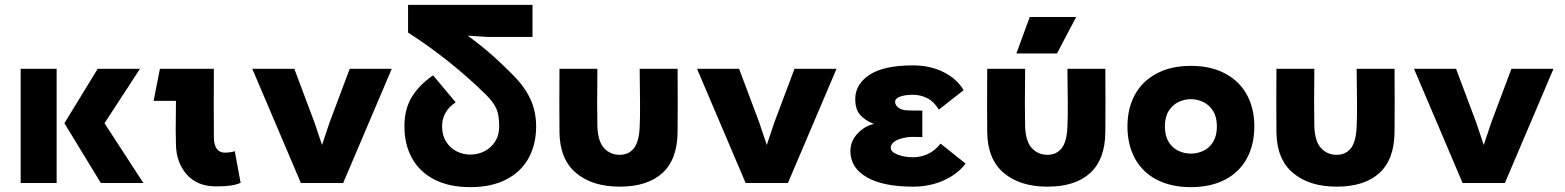

<svg xmlns="http://www.w3.org/2000/svg" viewBox="-20 -753 6440 790"><path d="M213 -470V0H65V-470ZM382 -470H556L410 -246L570 0H395L245 -246Z M704 -158 703 -219Q703 -259 703.5 -279Q704 -299 704 -338H612L638 -470H860Q859 -345 860 -189Q860 -158 871.5 -141.5Q883 -125 904 -125Q930 -125 946 -131L970 -1Q940 14 870 14Q791 14 748 -35.5Q705 -85 704 -158Z M1392 0H1218L1018 -470H1191L1274 -249L1343 -43H1267L1336 -249L1419 -470H1592Z M1659 -733H2171V-601H1988L1861 -609L1863 -636Q1936 -585 1986.5 -542Q2037 -499 2093 -442Q2138 -397 2162 -346Q2186 -295 2186 -233Q2186 -159 2155 -102.5Q2124 -46 2063 -14.5Q2002 17 1915 17Q1828 17 1767 -14.5Q1706 -46 1675 -102.5Q1644 -159 1644 -233Q1644 -304 1674.5 -354Q1705 -404 1762 -443L1855 -332Q1799 -295 1799 -233Q1799 -197 1815 -171Q1831 -145 1857.5 -131Q1884 -117 1915 -117Q1947 -117 1974 -131Q2001 -145 2017.5 -171Q2034 -197 2034 -233Q2034 -280 2022 -306.5Q2010 -333 1980 -363Q1832 -508 1659 -619Z M2438 -230Q2441 -169 2466.5 -142.5Q2492 -116 2530 -116Q2566 -116 2587.5 -142Q2609 -168 2612 -230Q2614 -271 2613.5 -327.5Q2613 -384 2612 -470H2768Q2769 -324 2768 -210Q2767 -97 2705.5 -41Q2644 15 2530 15Q2417 15 2350 -41.5Q2283 -98 2282 -210Q2281 -324 2282 -470H2438Q2437 -384 2437 -327.5Q2437 -271 2438 -230Z M3222 0H3048L2848 -470H3021L3104 -249L3173 -43H3097L3166 -249L3249 -470H3422Z M3737 15Q3613 15 3546 -24Q3479 -63 3479 -132Q3479 -172 3508.5 -203.5Q3538 -235 3576 -243Q3538 -258 3518.5 -281Q3499 -304 3499 -346Q3499 -406 3557.5 -445Q3616 -484 3737 -484Q3807 -484 3862 -456.5Q3917 -429 3945 -382L3843 -302Q3823 -335 3795.5 -349Q3768 -363 3737 -363Q3704 -363 3683.5 -355.5Q3663 -348 3663 -334Q3663 -321 3676 -310.5Q3689 -300 3711 -299Q3726 -298 3775 -298V-189Q3730 -191 3711 -188Q3692 -185 3677.5 -179.5Q3663 -174 3654 -165Q3645 -156 3645 -145Q3645 -128 3673 -117Q3701 -106 3737 -106Q3768 -106 3797 -119Q3826 -132 3850 -162L3953 -80Q3921 -37 3863.5 -11Q3806 15 3737 15Z M4198 -230Q4201 -169 4226.5 -142.5Q4252 -116 4290 -116Q4326 -116 4347.5 -142Q4369 -168 4372 -230Q4374 -271 4373.5 -327.5Q4373 -384 4372 -470H4528Q4529 -324 4528 -210Q4527 -97 4465.5 -41Q4404 15 4290 15Q4177 15 4110 -41.5Q4043 -98 4042 -210Q4041 -324 4042 -470H4198Q4197 -384 4197 -327.5Q4197 -271 4198 -230ZM4408 -683 4329 -533H4162L4217 -683Z M4773 -233Q4773 -195 4788 -170Q4803 -145 4827.5 -133Q4852 -121 4880 -121Q4908 -121 4932.5 -133Q4957 -145 4972 -170Q4987 -195 4987 -233Q4987 -272 4971 -297Q4955 -322 4930.5 -333.5Q4906 -345 4880 -345Q4854 -345 4829.5 -333.5Q4805 -322 4789 -297Q4773 -272 4773 -233ZM4619 -233Q4619 -307 4649.5 -363Q4680 -419 4739 -450.5Q4798 -482 4880 -482Q4962 -482 5021 -450.5Q5080 -419 5110.5 -363Q5141 -307 5141 -233Q5141 -158 5110.5 -101.5Q5080 -45 5021 -14Q4962 17 4880 17Q4798 17 4739 -14Q4680 -45 4649.5 -101.5Q4619 -158 4619 -233Z M5388 -230Q5391 -169 5416.5 -142.5Q5442 -116 5480 -116Q5516 -116 5537.5 -142Q5559 -168 5562 -230Q5564 -271 5563.5 -327.5Q5563 -384 5562 -470H5718Q5719 -324 5718 -210Q5717 -97 5655.5 -41Q5594 15 5480 15Q5367 15 5300 -41.5Q5233 -98 5232 -210Q5231 -324 5232 -470H5388Q5387 -384 5387 -327.5Q5387 -271 5388 -230Z M6172 0H5998L5798 -470H5971L6054 -249L6123 -43H6047L6116 -249L6199 -470H6372Z"/></svg>

Font: Kreadon
Style: Regular
Weight: 400
Designer: kohakuno
Foundry: StudioGnu
Version: Version 1.000;Glyphs 3.1.2 (3151)